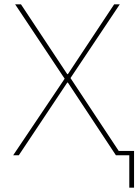

<svg xmlns="http://www.w3.org/2000/svg" viewBox="-20 -718 640 888"><path d="M578 0H516L294 -336H291L67 0H41L279 -354L50 -698H77L291 -375H294L508 -698H534L306 -357L529 -20H600V150H578Z"/></svg>

Font: IBM Plex Mono Thin
Style: Regular
Weight: 100
Monospace: yes
Designer: Mike Abbink, Paul van der Laan, Pieter van Rosmalen
Foundry: Bold Monday
Version: Version 2.3